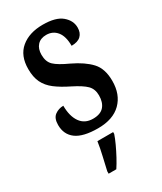

<svg xmlns="http://www.w3.org/2000/svg" viewBox="-194 -617 768 909"><g transform="rotate(-30 190.5 -162.5)"><path d="M184 10Q103 10 65 -18Q27 -46 27 -98Q27 -135 47.5 -150Q68 -165 94 -165Q94 -108 117.5 -74.5Q141 -41 186 -41Q227 -41 246 -63Q265 -85 265 -123Q265 -158 244 -179Q223 -200 173 -225Q126 -248 96 -271Q66 -294 51.5 -324Q37 -354 37 -398Q37 -471 82 -508.5Q127 -546 201 -546Q272 -546 305 -518Q338 -490 338 -452Q338 -423 321 -407Q304 -391 270 -391Q270 -443 248.5 -469.5Q227 -496 191 -496Q160 -496 142.5 -477Q125 -458 125 -425Q125 -387 146.5 -366.5Q168 -346 223 -321Q286 -291 320 -254.5Q354 -218 354 -151Q354 -77 310 -33.5Q266 10 184 10ZM119 208Q126 176 135.5 136Q145 96 150 61H236V71Q229 92 216.5 119Q204 146 189.5 173Q175 200 161 221H119Z"/></g></svg>

Font: Noto Serif Thai ExtraCondensed SemiBold
Style: Regular
Weight: 600
Width: 2
Designer: Monotype Design Team
Foundry: Monotype Imaging Inc.
Version: Version 2.001; ttfautohint (v1.8.4.7-5d5b)